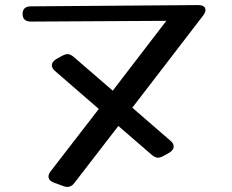

<svg xmlns="http://www.w3.org/2000/svg" viewBox="-20 -702 915 756"><path d="M274 17Q262 34 245 34Q239 34 230 31L192 17Q171 9 171 -7Q171 -16 179 -27L369 -273L196 -423Q184 -434 184 -445Q184 -458 201 -469L224 -482Q230 -485 235.5 -487Q241 -489 246 -489Q257 -489 270 -478L424 -345L635 -620L102 -617Q69 -617 69 -647Q69 -677 102 -677L760 -682Q789 -682 789 -662Q789 -653 780 -641L501 -278L652 -147Q664 -137 664 -125Q664 -112 647 -101L624 -88Q618 -85 612.5 -83Q607 -81 602 -81Q591 -81 578 -92L446 -206Z"/></svg>

Font: Yusei Magic
Style: Regular
Weight: 400
Designer: Tanukizamurai
Foundry: Yusei Magic Project
Version: Version 1.200